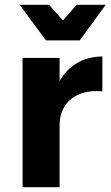

<svg xmlns="http://www.w3.org/2000/svg" viewBox="-20 -779 460 799"><path d="M312 -611 420 -759H299L242 -694L184 -759H62L171 -611ZM228 -441V-538H74V0H228V-259C228 -350 296 -409 406 -399V-544C326 -543 265 -507 228 -441Z"/></svg>

Font: Juman SemiBold
Style: Regular
Weight: 600
Designer: Bandar Raffah (Arabic) Julieta Ulanovsky (Latin)
Foundry: Caramella
Version: Version 5.022;PS 005.022;hotconv 1.0.88;makeotf.lib2.5.64775